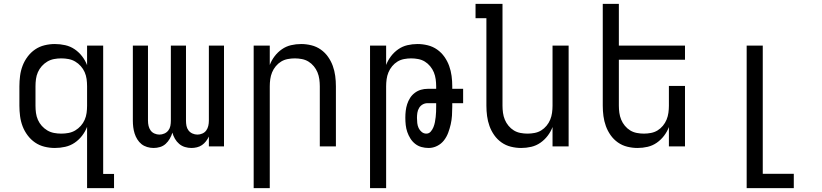

<svg xmlns="http://www.w3.org/2000/svg" viewBox="-20 -755 4240 990"><path d="M296 -66Q315 -66 333.5 -69.5Q352 -73 368 -82.5Q384 -92 396.5 -106Q409 -120 416.5 -137Q424 -154 426.5 -172.5Q429 -191 429 -210V-310Q429 -329 426.5 -347.5Q424 -366 416.5 -383Q409 -400 396.5 -414Q384 -428 368 -437.5Q352 -447 333.5 -450.5Q315 -454 296 -454Q277 -454 258.5 -450.5Q240 -447 224 -437.5Q208 -428 195.5 -414Q183 -400 175.5 -383Q168 -366 165.5 -347.5Q163 -329 163 -310V-210Q163 -191 165.5 -172.5Q168 -154 175.5 -137Q183 -120 195.5 -106Q208 -92 224 -82.5Q240 -73 258.5 -69.5Q277 -66 296 -66ZM429 215V-101Q420 -77 403.5 -55.5Q387 -34 365 -19Q343 -4 316.5 2Q290 8 263 8Q236 8 209.5 1.5Q183 -5 161 -20Q139 -35 122.5 -57Q106 -79 96.5 -104Q87 -129 83.5 -156Q80 -183 80 -210V-310Q80 -337 83.5 -364Q87 -391 96.5 -416Q106 -441 122.5 -463Q139 -485 161 -500Q183 -515 209.5 -521.5Q236 -528 263 -528Q290 -528 316.5 -522Q343 -516 365 -501Q387 -486 403.5 -464.5Q420 -443 429 -419V-520H512V142H568V215Z M967 8Q950 8 933.5 3Q917 -2 904 -13Q891 -24 882 -39.5Q873 -55 869 -71Q864 -55 855.5 -40Q847 -25 834.5 -13.5Q822 -2 805.5 3Q789 8 772 8Q755 8 738.5 3Q722 -2 709.5 -12Q697 -22 688 -36.5Q679 -51 674 -67Q669 -83 667 -99.5Q665 -116 665 -133V-520H743V-133Q743 -119 746 -106Q749 -93 756.5 -82.5Q764 -72 776.5 -66.5Q789 -61 802 -61Q815 -61 827.5 -66.5Q840 -72 848 -82.5Q856 -93 858.5 -106Q861 -119 861 -133V-520H939V-133Q939 -119 941.5 -106Q944 -93 952 -82.5Q960 -72 972.5 -66.5Q985 -61 998 -61Q1011 -61 1023.5 -66.5Q1036 -72 1043.5 -82.5Q1051 -93 1054 -106Q1057 -119 1057 -133V-520H1135V0H1057V-51Q1051 -38 1042 -26.5Q1033 -15 1021.5 -7Q1010 1 995.5 4.5Q981 8 967 8Z M1288 215V-520H1371V-420Q1380 -444 1396 -465Q1412 -486 1433.5 -501Q1455 -516 1480.5 -522Q1506 -528 1533 -528Q1559 -528 1585.5 -521.5Q1612 -515 1634 -499.5Q1656 -484 1671.5 -462Q1687 -440 1696 -415Q1705 -390 1708.5 -363.5Q1712 -337 1712 -310V0H1629V-310Q1629 -328 1626.5 -346.5Q1624 -365 1617 -382Q1610 -399 1598 -413.5Q1586 -428 1570.5 -437.5Q1555 -447 1536.5 -450.5Q1518 -454 1500 -454Q1482 -454 1463.5 -450.5Q1445 -447 1429.5 -437.5Q1414 -428 1402 -413.5Q1390 -399 1383 -382Q1376 -365 1373.5 -346.5Q1371 -328 1371 -310V215Z M1888 215V-520H1971V-420Q1980 -444 1996 -465Q2012 -486 2033.5 -501Q2055 -516 2080.5 -522Q2106 -528 2133 -528Q2159 -528 2185.5 -521.5Q2212 -515 2234 -499.5Q2256 -484 2271.5 -462Q2287 -440 2296 -415Q2305 -390 2308.5 -363.5Q2312 -337 2312 -310V-297H2368V-223H2312V-205Q2312 -182 2310.5 -159Q2309 -136 2304 -114Q2299 -92 2291 -70.5Q2283 -49 2269 -31Q2255 -13 2234 -2.5Q2213 8 2190 8Q2171 8 2153 3Q2135 -2 2120.5 -13.5Q2106 -25 2096 -41Q2086 -57 2080 -74.5Q2074 -92 2072 -110.5Q2070 -129 2070 -148Q2070 -166 2072 -183.5Q2074 -201 2079.5 -218Q2085 -235 2094.5 -250Q2104 -265 2118.5 -276Q2133 -287 2150 -292Q2167 -297 2185 -297H2229V-310Q2229 -328 2226.5 -346.5Q2224 -365 2217 -382Q2210 -399 2198 -413.5Q2186 -428 2170.5 -437.5Q2155 -447 2136.5 -450.5Q2118 -454 2100 -454Q2082 -454 2063.5 -450.5Q2045 -447 2029.5 -437.5Q2014 -428 2002 -413.5Q1990 -399 1983 -382Q1976 -365 1973.5 -346.5Q1971 -328 1971 -310V215ZM2178 -66Q2192 -66 2201 -76.5Q2210 -87 2215 -99.5Q2220 -112 2222.5 -125Q2225 -138 2226.5 -151.5Q2228 -165 2228.5 -178Q2229 -191 2229 -205V-223H2185Q2171 -223 2159.5 -216.5Q2148 -210 2141 -198.5Q2134 -187 2132 -173.5Q2130 -160 2130 -147Q2130 -134 2131.5 -120.5Q2133 -107 2138.5 -95Q2144 -83 2154.5 -74.5Q2165 -66 2178 -66Z M2667 8Q2641 8 2614.5 1.5Q2588 -5 2566 -20.5Q2544 -36 2528.5 -58Q2513 -80 2504 -105Q2495 -130 2491.5 -156.5Q2488 -183 2488 -210V-661H2432V-735H2571V-210Q2571 -192 2573.5 -173.5Q2576 -155 2583 -138Q2590 -121 2602 -106.5Q2614 -92 2629.5 -82.5Q2645 -73 2663.5 -69.5Q2682 -66 2700 -66Q2718 -66 2736.5 -69.5Q2755 -73 2770.5 -82.5Q2786 -92 2798 -106.5Q2810 -121 2817 -138Q2824 -155 2826.5 -173.5Q2829 -192 2829 -210V-520H2912V0H2829V-100Q2820 -76 2804 -55Q2788 -34 2766.5 -19Q2745 -4 2719.5 2Q2694 8 2667 8Z M3267 8Q3241 8 3214.5 1.5Q3188 -5 3166 -20.5Q3144 -36 3128.5 -58Q3113 -80 3104 -105Q3095 -130 3091.5 -156.5Q3088 -183 3088 -210V-735H3171V-520H3512V-447H3171V-210Q3171 -192 3173.5 -173.5Q3176 -155 3183 -138Q3190 -121 3202 -106.5Q3214 -92 3229.5 -82.5Q3245 -73 3263.5 -69.5Q3282 -66 3300 -66Q3318 -66 3336.5 -69.5Q3355 -73 3370.5 -82.5Q3386 -92 3398 -106.5Q3410 -121 3417 -138Q3424 -155 3426.5 -173.5Q3429 -192 3429 -210V-312H3512V0H3429V-100Q3420 -76 3404 -55Q3388 -34 3366.5 -19Q3345 -4 3319.5 2Q3294 8 3267 8Z M3830 215V-520H3913V141H4073V215Z"/></svg>

Font: Iosevka Extended
Style: Regular
Weight: 400
Width: 7
Monospace: yes
Designer: Belleve Invis
Foundry: Belleve Invis
Version: Version 32.5.0; ttfautohint (v1.8.4)